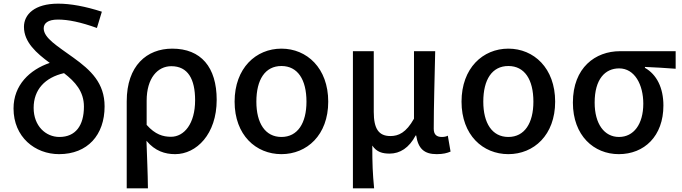

<svg xmlns="http://www.w3.org/2000/svg" viewBox="-20 -830 3729 1050"><path d="M537 -766C447 -795 367 -810 298 -810C169 -810 111 -751 111 -683C111 -599 180 -539 252 -486C143 -449 54 -365 54 -237C54 -80 172 13 303 13C459 13 552 -92 552 -248C552 -376 477 -446 381 -515C294 -578 219 -622 219 -675C219 -702 241 -723 297 -723C353 -723 421 -709 510 -677ZM305 -81C230 -81 164 -141 164 -240C164 -340 226 -406 330 -430C391 -383 439 -330 439 -247C439 -143 393 -81 305 -81Z M673 200H789C788 108 784 35 781 -60C828 -4 882 13 938 13C1054 13 1165 -96 1165 -284C1165 -463 1079 -564 922 -564C783 -564 673 -471 673 -276ZM915 -82C872 -82 829 -94 782 -147V-279C782 -403 842 -468 917 -468C1008 -468 1047 -397 1047 -282C1047 -153 987 -82 915 -82Z M1519 13C1658 13 1775 -91 1775 -274C1775 -458 1658 -564 1519 -564C1380 -564 1263 -458 1263 -274C1263 -91 1380 13 1519 13ZM1519 -81C1430 -81 1382 -157 1382 -274C1382 -395 1430 -469 1519 -469C1608 -469 1656 -395 1656 -274C1656 -157 1608 -81 1519 -81Z M1910 200H2026C2018 117 2016 67 2016 -34C2040 2 2072 10 2111 10C2167 10 2217 -21 2253 -89H2256C2267 -17 2300 13 2368 13C2404 13 2425 7 2444 -1L2429 -88C2420 -83 2409 -81 2396 -81C2369 -81 2352 -93 2352 -126C2352 -247 2357 -406 2360 -550H2244V-181C2201 -104 2159 -86 2115 -86C2051 -86 2024 -126 2024 -218V-550H1910Z M2760 13C2899 13 3016 -91 3016 -274C3016 -458 2899 -564 2760 -564C2621 -564 2504 -458 2504 -274C2504 -91 2621 13 2760 13ZM2760 -81C2671 -81 2623 -157 2623 -274C2623 -395 2671 -469 2760 -469C2849 -469 2897 -395 2897 -274C2897 -157 2849 -81 2760 -81Z M3364 13C3503 13 3608 -85 3608 -253C3608 -350 3571 -423 3507 -459V-464C3567 -461 3614 -459 3675 -454V-550H3370C3237 -550 3113 -461 3113 -269C3113 -88 3228 13 3364 13ZM3365 -81C3285 -81 3232 -152 3232 -269C3232 -397 3289 -456 3366 -456C3451 -456 3498 -367 3498 -263C3498 -150 3445 -81 3365 -81Z"/></svg>

Font: Spoqa Han Sans Neo Medium
Style: Regular
Weight: 500
Designer: [Spoqa Han Sans Neo] Dong-huui Kim  Younghwa Kang  Yujin Lee  [Noto Sans] Ryoko NISHIZUKA  (kana & ideographs); Paul D. 
Foundry: Spoqa (http://www.spoqa-han-sans.com)
Version: Version 1.000